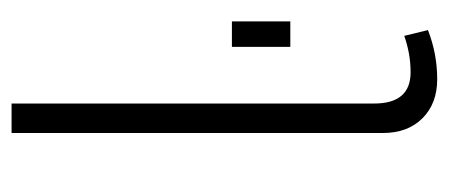

<svg xmlns="http://www.w3.org/2000/svg" viewBox="-242 -528 776 332"><g transform="rotate(-90 146.0 -362.0)"><path d="M82 -730H133V-103Q133 -40 187 -40Q219 -40 250 -51L260 -10Q219 6 175 6Q133 6 107.5 -19.5Q82 -45 82 -88ZM231 -248V-349H275V-248Z"/></g></svg>

Font: Raleway-v4020 Light
Style: Regular
Weight: 300
Designer: Matt McInerney, Pablo Impallari, Rodrigo Fuenzalida
Foundry: Matt McInerney, Pablo Impallari, Rodrigo Fuenzalida
Version: Version 4.020;PS 004.020;hotconv 1.0.88;makeotf.lib2.5.64775